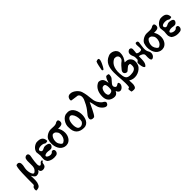

<svg xmlns="http://www.w3.org/2000/svg" viewBox="285 -2595 4537 4537"><g transform="rotate(-45 2553.5 -326.5)"><path d="M132 -83C160 -34 189 13 232 13C282 13 330 -4 350 -60L365 -13C395 38 486 28 519 -13C537 -38 538 -63 545 -96C550 -128 591 -112 578 -158C559 -155 531 -157 520 -142C508 -128 496 -109 478 -100C460 -90 441 -104 436 -120C411 -160 445 -346 450 -369C458 -402 469 -455 448 -482C414 -522 348 -492 335 -453C303 -364 346 -231 306 -143C296 -122 234 -36 198 -89C169 -130 158 -183 156 -246C156 -298 170 -343 177 -390C186 -467 161 -528 76 -502C26 -487 29 -107 29 99C29 157 -18 122 -21 181C-37 188 -31 245 -23 257C80 257 98 224 124 145C143 76 130 -18 132 -83Z M785 -546C697 -528 622 -449 617 -376C617 -366 621 -342 623 -328L630 -261C622 -171 605 -123 660 -47C720 -3 794 18 892 1C936 -6 965 -46 963 -92C961 -133 928 -157 885 -137C852 -73 730 -105 710 -150C696 -182 745 -198 784 -203C840 -211 901 -174 947 -207C971 -225 1003 -263 981 -300C963 -331 904 -345 850 -342C801 -339 745 -271 706 -331C649 -424 856 -437 908 -385C920 -373 954 -380 973 -382C981 -383 987 -387 990 -396C985 -515 913 -555 785 -546Z M1426 -232C1426 -303 1404 -369 1372 -412C1459 -412 1535 -413 1531 -505C1529 -532 1517 -560 1493 -562C1478 -562 1465 -558 1452 -555C1393 -507 1309 -527 1238 -527C1145 -527 1033 -451 1026 -378C990 -268 1021 -104 1109 -38C1153 -5 1213 17 1283 -3C1368 -27 1426 -121 1426 -232ZM1200 -412C1253 -412 1272 -396 1293 -366C1349 -320 1334 -145 1232 -98C1192 -61 1128 -154 1119 -208C1105 -288 1143 -389 1200 -412Z M1729 -393C1835 -509 1928 -279 1888 -140C1840 -50 1743 -60 1714 -103C1667 -173 1680 -341 1729 -393ZM1773 -529C1666 -532 1556 -384 1571 -255C1568 -86 1653 4 1822 7C2098 12 2065 -577 1773 -529Z M2078 -662 2221 -642C2304 -646 2339 -542 2276 -429C2174 -193 2070 -172 2059 -69C2053 -12 2110 7 2168 -4C2219 -38 2319 -276 2347 -332C2378 -253 2378 -147 2422 -79C2466 -10 2576 82 2619 -30C2636 -74 2583 -100 2556 -116C2527 -135 2490 -186 2473 -216C2410 -329 2450 -416 2387 -624C2360 -712 2216 -837 2105 -786C2056 -763 2034 -659 2078 -662Z M3139 -895C3115 -852 3095 -730 3084 -675C3080 -653 3098 -634 3115 -640C3128 -644 3159 -699 3165 -711C3246 -862 3256 -946 3139 -895ZM2841 -370C2907 -385 2914 -308 2914 -249C2914 -166 2900 -137 2822 -129C2713 -117 2746 -370 2841 -370ZM3130 -417C3135 -425 3142 -470 3124 -485C3102 -488 3064 -499 3048 -481C3014 -439 3002 -390 2983 -336C2970 -439 2946 -518 2827 -521C2723 -483 2662 -383 2651 -261C2638 -131 2676 -37 2793 -7C2891 18 2935 -18 2967 -82C3007 43 3118 -1 3157 -91C3174 -127 3159 -203 3111 -168C3064 -133 3030 -131 3006 -189C2973 -263 3130 -338 3130 -417Z M3667 -219C3667 -126 3576 -100 3489 -100C3384 -100 3347 -135 3333 -228C3299 -439 3349 -584 3480 -647C3633 -664 3619 -521 3565 -484C3510 -446 3458 -384 3417 -332C3370 -270 3405 -209 3473 -206C3504 -204 3593 -320 3620 -297C3673 -313 3667 -265 3667 -219ZM3594 -408C3647 -488 3681 -531 3681 -643C3682 -768 3525 -824 3444 -784C3122 -660 3295 -224 3256 64C3253 86 3234 87 3216 93C3197 99 3218 171 3218 187C3218 200 3275 203 3289 203C3336 203 3345 187 3360 155C3382 105 3368 31 3368 -32C3486 49 3655 13 3745 -97C3773 -130 3792 -195 3790 -257C3789 -304 3765 -338 3745 -360C3711 -399 3665 -408 3594 -408Z M3935 -277C3997 -267 4067 -235 4065 -181C4065 -161 4062 -131 4063 -106C4064 -42 4077 22 4139 -14C4199 -50 4212 -130 4180 -184C4154 -227 4141 -272 4148 -338C4152 -374 4161 -469 4169 -505C4169 -538 4154 -553 4115 -553C4081 -553 4085 -494 4088 -461C4097 -352 4089 -339 4045 -334C4003 -330 3940 -345 3942 -376C3945 -449 3985 -550 3890 -553C3802 -525 3807 -442 3841 -373C3858 -339 3859 -299 3856 -250C3856 -214 3805 -212 3802 -175C3800 -164 3810 0 3859 7C3885 11 3914 -48 3920 -72C3940 -145 3930 -197 3935 -277Z M4632 -232C4632 -303 4610 -369 4578 -412C4665 -412 4741 -413 4737 -505C4735 -532 4723 -560 4699 -562C4684 -562 4671 -558 4658 -555C4599 -507 4515 -527 4444 -527C4351 -527 4239 -451 4232 -378C4196 -268 4227 -104 4315 -38C4359 -5 4419 17 4489 -3C4574 -27 4632 -121 4632 -232ZM4406 -412C4459 -412 4478 -396 4499 -366C4555 -320 4540 -145 4438 -98C4398 -61 4334 -154 4325 -208C4311 -288 4349 -389 4406 -412Z M4927 -546C4839 -528 4764 -449 4759 -376C4759 -366 4763 -342 4765 -328L4772 -261C4764 -171 4747 -123 4802 -47C4862 -3 4936 18 5034 1C5078 -6 5107 -46 5105 -92C5103 -133 5070 -157 5027 -137C4994 -73 4872 -105 4852 -150C4838 -182 4887 -198 4926 -203C4982 -211 5043 -174 5089 -207C5113 -225 5145 -263 5123 -300C5105 -331 5046 -345 4992 -342C4943 -339 4887 -271 4848 -331C4791 -424 4998 -437 5050 -385C5062 -373 5096 -380 5115 -382C5123 -383 5129 -387 5132 -396C5127 -515 5055 -555 4927 -546Z"/></g></svg>

Font: Philokalia
Style: Regular
Weight: 400
Version: Version 001.010